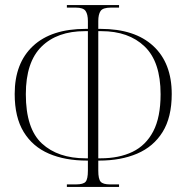

<svg xmlns="http://www.w3.org/2000/svg" viewBox="-20 -736 737 758"><path d="M244 2V-8H280Q309 -8 318 -18.5Q327 -29 327 -62V-102H323Q237 -102 173 -129.5Q109 -157 73.5 -215Q38 -273 38 -365Q38 -487 110.5 -554.5Q183 -622 318 -622H327V-653Q327 -679 318 -692.5Q309 -706 279 -706H244V-716H450V-706H418Q386 -706 377 -692.5Q368 -679 368 -653V-622H377Q512 -622 585 -554.5Q658 -487 658 -365Q658 -273 622 -215Q586 -157 521.5 -129.5Q457 -102 372 -102H368V-62Q368 -29 377.5 -18.5Q387 -8 414 -8H450V2ZM327 -111V-613H315Q206 -613 144 -552Q82 -491 82 -364Q82 -228 145.5 -169.5Q209 -111 318 -111ZM368 -111H377Q450 -111 503 -136.5Q556 -162 585 -217.5Q614 -273 614 -364Q614 -492 551 -552.5Q488 -613 380 -613H368Z"/></svg>

Font: Noto Serif Display Condensed ExtraLight
Style: Regular
Weight: 200
Width: 3
Designer: Monotype Design Team
Foundry: Monotype Imaging Inc.
Version: Version 2.009